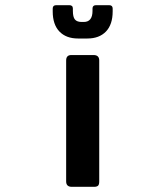

<svg xmlns="http://www.w3.org/2000/svg" viewBox="-20 -723 640 743"><path d="M236 -21V-489Q236 -510 256 -510H342Q364 -510 364 -489V-21Q364 -8 359 -4Q354 0 344 0H258Q236 0 236 -21ZM184 -679V-690Q184 -703 198 -703H248Q262 -703 262 -690V-681Q262 -657 270 -647.5Q278 -638 296 -638H304Q338 -638 338 -681V-690Q338 -703 352 -703H402Q416 -703 416 -690V-679Q416 -628 390 -601Q364 -574 318 -574H282Q236 -574 210 -601Q184 -628 184 -679Z"/></svg>

Font: RajdhaniMono
Style: Bold
Weight: 700
Monospace: yes
Designer: Satya Rajpurohit, Jyotish Sonowal
Foundry: Indian Type Foundry
Version: Version 1.201;PS 1.0;hotconv 1.0.78;makeotf.lib2.5.61930; tt